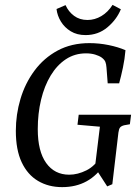

<svg xmlns="http://www.w3.org/2000/svg" viewBox="-20 -758 575 788"><path d="M235 10Q179 10 136 -15.5Q93 -41 69 -92Q45 -143 45 -221Q45 -288 64 -352Q83 -416 121.5 -468Q160 -520 216.5 -550.5Q273 -581 347 -581Q387 -581 426 -573Q465 -565 495 -552Q492 -516 484.5 -480.5Q477 -445 469 -416H422L417 -481Q416 -495 412.5 -504Q409 -513 397 -522Q387 -529 370.5 -534Q354 -539 333 -539Q287 -539 250.5 -515Q214 -491 188 -448Q162 -405 148.5 -348.5Q135 -292 135 -228Q135 -137 169.5 -89Q204 -41 264 -41Q299 -41 335 -59Q371 -77 395 -119L409 -85Q379 -38 335.5 -14Q292 10 235 10ZM420 7 378 -58H368L390 -238L298 -246L303 -287H518L513 -248L490 -244Q478 -241 473 -235Q468 -229 466 -214L441 -2ZM331 -614Q296 -614 270.5 -629.5Q245 -645 230 -669.5Q215 -694 212 -721L249 -737Q261 -710 284 -693Q307 -676 339 -676Q369 -676 396 -692Q423 -708 442 -738L476 -720Q459 -678 421 -646Q383 -614 331 -614Z"/></svg>

Font: Yrsa
Style: Italic
Weight: 400
Italic angle: -7.10001°
Designer: Anna Giedrys (Yrsa+Rasa design), David Brezina (Yrsa art-direction, Rasa art-direction, design)
Foundry: Rosetta Type Foundry
Version: Version 2.004